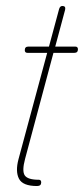

<svg xmlns="http://www.w3.org/2000/svg" viewBox="-20 -623 281 643"><path d="M104 0Q56 0 43.5 -24.5Q31 -49 42 -90L138 -446H72Q63 -446 63 -455Q63 -467 75 -467H144L178 -593Q181 -603 189 -603Q201 -603 198 -590L165 -467H232Q241 -467 241 -458Q241 -446 229 -446H159L64 -91Q53 -50 63 -35.5Q73 -21 110 -21Q118 -21 118 -12Q118 0 104 0Z"/></svg>

Font: Zen Loop
Style: Italic
Weight: 400
Italic angle: -15°
Designer: Yoshimichi Ohira
Foundry: A-1 Corp ZenFonts
Version: Version 1.000; ttfautohint (v1.8.3)